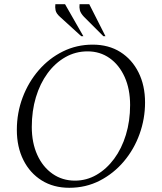

<svg xmlns="http://www.w3.org/2000/svg" viewBox="-20 -882 769 912"><path d="M309 10Q234 10 178 -25Q122 -60 91 -122Q60 -184 60 -265Q60 -346 87.5 -419Q115 -492 164 -548.5Q213 -605 278.5 -637.5Q344 -670 420 -670Q496 -670 551.5 -635Q607 -600 638 -538Q669 -476 669 -395Q669 -318 643 -245.5Q617 -173 568.5 -115.5Q520 -58 454 -24Q388 10 309 10ZM336 -24Q391 -24 438.5 -51.5Q486 -79 522 -127.5Q558 -176 578 -241.5Q598 -307 598 -383Q598 -459 572 -516.5Q546 -574 500.5 -606Q455 -638 396 -638Q339 -638 290.5 -610.5Q242 -583 206 -534Q170 -485 150.5 -420Q131 -355 131 -279Q131 -204 157 -146.5Q183 -89 229.5 -56.5Q276 -24 336 -24ZM471 -710 379 -802Q363 -819 359.5 -833Q356 -847 358 -862H404L481 -710ZM366 -710 265 -802Q247 -818 244 -833Q241 -848 243 -862H289L376 -710Z"/></svg>

Font: Spectral SC Light
Style: Italic
Weight: 300
Italic angle: -10°
Designer: Jean-Baptiste Levee
Foundry: Production Type
Version: Version 2.001